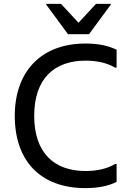

<svg xmlns="http://www.w3.org/2000/svg" viewBox="-20 -956 688 988"><path d="M330 -780H438L550 -932V-936H474L384 -839L294 -936H218V-932ZM56 -360C56 -128 188 12 420 12C488 12 540 0 580 -20V-112H572C532 -88 480 -76 420 -76C260 -76 156 -168 156 -360C156 -552 260 -644 420 -644C480 -644 532 -632 572 -608H580V-700C540 -720 488 -732 420 -732C188 -732 56 -584 56 -360Z"/></svg>

Font: Kufam Arabic Latin Roman Normal
Style: Regular
Weight: 400
Designer: Wael Morcos & Artur Schmal
Version: Version 1.200;PS 001.200;hotconv 1.0.88;makeotf.lib2.5.64775